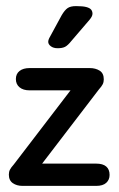

<svg xmlns="http://www.w3.org/2000/svg" viewBox="-20 -609 391 629"><path d="M118 -73 304 -316Q313 -326 316.5 -333Q320 -340 320 -349Q320 -369 306.5 -377.5Q293 -386 274 -386H77Q56 -386 44 -376.5Q32 -367 32 -350Q32 -333 44 -323Q56 -313 77 -313H211L25 -70Q16 -60 12.5 -53Q9 -46 9 -37Q9 -18 22 -9Q35 0 54 0H295Q317 0 328 -10Q339 -20 339 -36Q339 -54 328 -63.5Q317 -73 295 -73ZM283 -564Q283 -572 278.5 -577.5Q274 -583 262.5 -586Q251 -589 229 -589Q211 -589 201.5 -582.5Q192 -576 182 -559L144 -489Q138 -479 138 -472Q138 -464 146.5 -457.5Q155 -451 169 -451Q184 -451 193 -455.5Q202 -460 214 -475L274 -545Q283 -556 283 -564Z"/></svg>

Font: Beiruti Medium
Style: Regular
Weight: 500
Designer: Arlette Boutros
Foundry: Boutros
Version: Version 1.41